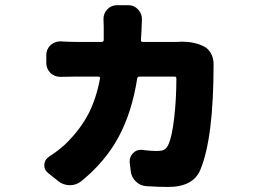

<svg xmlns="http://www.w3.org/2000/svg" viewBox="-20 -659 1040 751"><path d="M676.8 -495.1Q683.6 -496.1 689.5 -496.1Q739.3 -496.1 775.4 -478.5Q794.9 -469.7 805.7 -449.2Q815.4 -430.7 815.4 -408.2Q815.4 -119.1 763.7 4.9Q736.3 72.3 636.7 72.3Q603.5 72.3 554.7 69.3Q529.3 68.4 511.2 50.8Q493.2 33.2 491.2 8.8L487.3 -23.4Q487.3 -26.4 487.3 -29.3Q487.3 -46.9 501 -60.5Q513.7 -73.2 531.2 -73.2Q534.2 -73.2 538.1 -72.3Q572.3 -68.4 591.8 -68.4Q614.3 -68.4 623.5 -74.2Q632.8 -80.1 639.6 -95.7Q653.3 -127 661.6 -200.2Q669.9 -273.4 669.9 -351.6Q669.9 -359.4 663.1 -359.4H525.4Q517.6 -359.4 516.6 -351.6Q496.1 -220.7 444.3 -124Q392.6 -27.3 297.9 49.8Q278.3 65.4 253.9 65.4Q252.9 65.4 252.9 65.4Q227.5 65.4 207 48.8L168 17.6Q153.3 5.9 153.3 -11.7Q153.3 -34.2 172.9 -46.9Q214.8 -74.2 241.2 -100.6Q294.9 -154.3 325.7 -213.4Q356.4 -272.5 371.1 -351.6Q372.1 -359.4 364.3 -359.4H275.4Q250 -359.4 218.8 -358.4Q217.8 -358.4 216.8 -358.4Q194.3 -358.4 177.7 -373Q161.1 -389.6 161.1 -413.1V-443.4Q161.1 -466.8 177.7 -482.4Q194.3 -497.1 214.8 -497.1Q216.8 -497.1 218.8 -497.1Q249 -495.1 275.4 -495.1H377.9Q384.8 -495.1 385.7 -502Q385.7 -519.5 385.7 -555.7L384.8 -585Q384.8 -606.4 399.4 -622.1Q415 -638.7 437.5 -638.7H482.4Q504.9 -638.7 520.5 -621.6Q536.1 -604.5 535.2 -582Q535.2 -581.1 534.2 -558.6Q534.2 -554.7 533.2 -534.2Q532.2 -513.7 531.2 -502Q531.2 -495.1 538.1 -495.1H662.1Q668.9 -495.1 676.8 -495.1Z"/></svg>

Font: Gen Jyuu Gothic Heavy
Style: Bold
Weight: 900
Designer: [Source Han Sans]
Ryoko NISHIZUKA  (kana & ideographs); Paul D. Hunt (Latin, Greek & Cyrillic); Wenlong ZHANG  (bopomofo
Version: Version 1.002.20150607